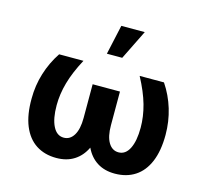

<svg xmlns="http://www.w3.org/2000/svg" viewBox="-109 -891 1115 1028"><g transform="rotate(15 448.5 -377.5)"><path d="M215.8 -263.7Q215.8 -189.5 237.1 -147.5Q258.3 -105.5 296.9 -105.5Q332 -105.5 352.5 -139.2Q373 -172.9 373 -235.4V-421.9H524.4V-235.4Q524.4 -172.9 544.9 -139.2Q565.4 -105.5 600.6 -105.5Q639.2 -105.5 660.4 -147.5Q681.6 -189.5 681.6 -263.7Q681.6 -325.2 663.6 -389.4Q645.5 -453.6 604.5 -530.3H739.3Q778.8 -471.7 799.6 -403.1Q820.3 -334.5 820.3 -260.7Q820.3 -172.4 794.9 -111.8Q769.5 -51.3 722.4 -20.8Q675.3 9.8 610.4 9.8Q553.2 9.8 512.5 -16.1Q471.7 -42 448.7 -90.8Q425.8 -42.5 384.8 -16.4Q343.8 9.8 286.1 9.8Q221.2 9.8 173.8 -21Q126.5 -51.8 101.3 -113Q76.2 -174.3 77.1 -263.7Q77.1 -335.9 98.1 -403.8Q119.1 -471.7 158.2 -530.3H293Q252 -453.6 233.9 -389.4Q215.8 -325.2 215.8 -263.7ZM440.4 -763.7H570.3L489.3 -599.6H404.3Z"/></g></svg>

Font: Pretendard GOV
Style: Bold
Weight: 700
Designer: Base glyphs from Inter by Rasmus Andersson; Hangeul glyphs from Noto Sans CJK(Source Han Sans) by Jang Soo-young and Kan
Foundry: Kil Hyung-jin
Version: Version 1.309